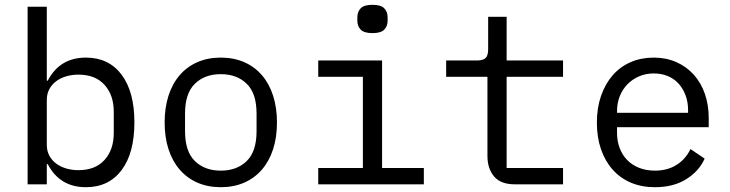

<svg xmlns="http://www.w3.org/2000/svg" viewBox="-20 -768 3040 800"><path d="M95 -740H175V-432H179Q229 -528 338 -528Q433 -528 486.5 -457Q540 -386 540 -258Q540 -130 486.5 -59Q433 12 338 12Q229 12 179 -84H175V0H95ZM454 -214V-302Q454 -372 415.5 -414.5Q377 -457 307 -457Q280 -457 256 -450Q232 -443 214 -429.5Q196 -416 185.5 -396.5Q175 -377 175 -351V-165Q175 -139 185.5 -119.5Q196 -100 214 -86.5Q232 -73 256 -66Q280 -59 307 -59Q377 -59 415.5 -101.5Q454 -144 454 -214Z M666 -258Q666 -319 682 -369Q698 -419 728.5 -454.5Q759 -490 802.5 -509Q846 -528 900 -528Q954 -528 997.5 -509Q1041 -490 1071.5 -454.5Q1102 -419 1118 -369Q1134 -319 1134 -258Q1134 -196 1118 -146.5Q1102 -97 1071.5 -61.5Q1041 -26 997.5 -7Q954 12 900 12Q846 12 802.5 -7Q759 -26 728.5 -61.5Q698 -97 682 -146.5Q666 -196 666 -258ZM1049 -221V-295Q1049 -379 1008 -419Q967 -459 900 -459Q833 -459 792 -419Q751 -379 751 -295V-221Q751 -137 792 -97Q833 -57 900 -57Q967 -57 1008 -97Q1049 -137 1049 -221Z M1469 -681V-697Q1469 -719 1483 -733.5Q1497 -748 1532 -748Q1567 -748 1581 -733.5Q1595 -719 1595 -697V-681Q1595 -659 1581 -644.5Q1567 -630 1532 -630Q1497 -630 1483 -644.5Q1469 -659 1469 -681ZM1306 -68H1492V-448H1306V-516H1572V-68H1746V0H1306Z M2125 0Q2066 0 2038.5 -33Q2011 -66 2011 -118V-448H1839V-516H1967Q1993 -516 2003.5 -526.5Q2014 -537 2014 -563V-698H2091V-516H2326V-448H2091V-68H2326V0Z M2467 -257Q2467 -319 2484.5 -369Q2502 -419 2533 -454.5Q2564 -490 2607.5 -509Q2651 -528 2704 -528Q2756 -528 2798.5 -509Q2841 -490 2871 -456.5Q2901 -423 2917 -377Q2933 -331 2933 -276V-238H2551V-214Q2551 -180 2562 -151Q2573 -122 2593.5 -101Q2614 -80 2643.5 -68.5Q2673 -57 2709 -57Q2761 -57 2799 -81Q2837 -105 2857 -147L2916 -107Q2893 -55 2839.5 -21.5Q2786 12 2709 12Q2653 12 2608.5 -7Q2564 -26 2532.5 -61.5Q2501 -97 2484 -146.5Q2467 -196 2467 -257ZM2551 -305V-298H2847V-309Q2847 -343 2836.5 -371Q2826 -399 2807.5 -419.5Q2789 -440 2762.5 -451Q2736 -462 2704 -462Q2671 -462 2643 -450Q2615 -438 2594.5 -417Q2574 -396 2562.5 -367.5Q2551 -339 2551 -305Z"/></svg>

Font: IBM Plaex Mono
Style: Regular
Weight: 400
Designer: Mike Abbink, Paul van der Laan, Pieter van Rosmalen
Foundry: Bold Monday
Version: Version 2.003